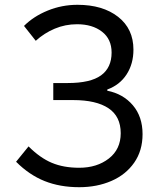

<svg xmlns="http://www.w3.org/2000/svg" viewBox="-20 -767 659 800"><path d="M47 -93 99 -157Q147 -109 196 -88.5Q245 -68 310 -68Q384 -68 433.5 -106.5Q483 -145 483 -212Q483 -282 432 -316Q381 -350 285 -350H202V-421H262Q357 -421 401 -453Q445 -485 445 -548Q445 -604 405 -635Q365 -666 301 -666Q252 -666 208 -647.5Q164 -629 129 -597L80 -659Q120 -699 179 -723Q238 -747 303 -747Q408 -747 472 -697Q536 -647 536 -560Q536 -501 507.5 -457Q479 -413 427 -394V-389Q493 -376 533.5 -328.5Q574 -281 574 -208Q574 -139 539 -89Q504 -39 444 -13Q384 13 310 13Q230 13 166 -12.5Q102 -38 47 -93Z"/></svg>

Font: Noto Sans SC
Style: Regular
Weight: 400
Designer: Ryoko NISHIZUKA ____ (kana & ideographs); Paul D. Hunt (Latin, Greek & Cyrillic); Wenlong ZHANG ___ (bopomofo); Sandoll 
Foundry: Adobe Systems Incorporated
Version: Version 1.004